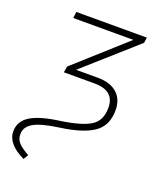

<svg xmlns="http://www.w3.org/2000/svg" viewBox="-149 -603 730 885"><g transform="rotate(20 216.0 -160.0)"><path d="M74 200Q-14 158 -14 96Q-14 46 31.5 18Q77 -10 174 -23Q272 -37 316.5 -64Q361 -91 361 -155Q361 -239 263 -239H112L117 -269L362 -489H67L71 -520H417L413 -493L161 -269H268Q329 -269 362.5 -239Q396 -209 396 -156Q396 -80 343.5 -44Q291 -8 183 7Q95 19 58 40Q21 61 21 97Q21 122 36.5 139Q52 156 88 176Z"/></g></svg>

Font: Fira Sans UltraLight
Style: Italic
Weight: 200
Italic angle: -8°
Designer: Carrois Corporate & Edenspiekermann AG
Foundry: Carrois Corporate GbR & Edenspiekermann AG
Version: Version 4.203;PS 004.203;hotconv 1.0.88;makeotf.lib2.5.64775